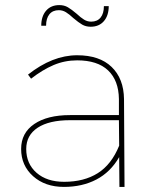

<svg xmlns="http://www.w3.org/2000/svg" viewBox="-20 -734 602 754"><path d="M336 -629Q317 -629 302.5 -637.5Q288 -646 268 -663Q252 -678 239 -686Q226 -694 211 -694Q187 -694 174 -678Q161 -662 161 -633H142Q142 -670 161 -692Q180 -714 213 -714Q232 -714 246.5 -705.5Q261 -697 281 -680Q297 -665 310 -657Q323 -649 338 -649Q362 -649 375 -665Q388 -681 388 -710H407Q407 -673 388 -651Q369 -629 336 -629ZM449 0 448 -117Q414 -58 358.5 -29Q303 0 231 0Q157 0 110 -42Q63 -84 63 -149Q63 -212 114.5 -247Q166 -282 255 -282H447V-345Q446 -418 404.5 -457.5Q363 -497 283 -497Q234 -497 190.5 -478.5Q147 -460 102 -425L90 -441Q186 -517 283 -517Q371 -517 418.5 -471Q466 -425 467 -345L469 0ZM448 -162 447 -262H255Q173 -262 128 -232.5Q83 -203 83 -149Q83 -91 123.5 -55.5Q164 -20 232 -20Q310 -20 364 -54Q418 -88 448 -162Z"/></svg>

Font: TypoPRO Montserrat
Style: Regular
Weight: 250
Designer: Julieta Ulanovsky
Foundry: Julieta Ulanovsky
Version: Version 6.001